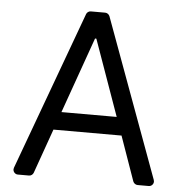

<svg xmlns="http://www.w3.org/2000/svg" viewBox="-52 -777 780 826"><g transform="rotate(5 338.0 -363.5)"><path d="M34.8 -21Q34.8 -23.1 36.2 -28.1L287.6 -713.1Q289.8 -719.1 295.1 -722.8Q300.4 -726.6 307.2 -726.6H369Q375.4 -726.6 380.7 -722.8Q386 -719.1 388.5 -713.1L639.9 -28.1Q641.3 -23.1 641.3 -21Q641.3 -12.4 635.3 -6.2Q629.3 0 620.4 0H572.8Q566.1 0 560.7 -3.9Q555.4 -7.8 552.9 -13.8L485.1 -206H191.1L122.9 -13.8Q120.7 -7.8 115.4 -3.9Q110.1 0 103.3 0H55.4Q46.9 0 40.8 -6.2Q34.8 -12.4 34.8 -21ZM457.4 -284.1 340.9 -611.9H335.2L218.8 -284.1Z"/></g></svg>

Font: DeltaSans
Style: Regular
Weight: 400
Designer: Rasmus Andersson
Foundry: rsms
Version: Version 3.012